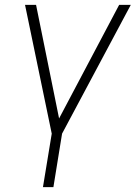

<svg xmlns="http://www.w3.org/2000/svg" viewBox="-20 -566 558 790"><path d="M83 -545.9H128.4L223.1 -78.6L470.2 -545.9H518.1L235.4 -16.1L199.7 204.1H156.7L192.9 -16.1Z"/></svg>

Font: Inter Tight ExtraLight
Style: Italic
Weight: 250
Italic angle: -9.39999°
Designer: Rasmus Andersson
Foundry: rsms
Version: Version 3.004